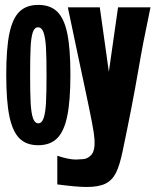

<svg xmlns="http://www.w3.org/2000/svg" viewBox="-20 -580 640 784"><path d="M214 173V56Q260.5 71.5 290 71.5L315.5 70Q337 70 352.8 52.5Q368.5 35 366 -10Q365 -30 356 -77.8Q347 -125.5 326.5 -221.5L298 -355L257 -550H387.5L424.5 -287L462 -550H594.5Q574.5 -454.5 565.8 -409.2Q557 -364 544 -288.5Q520 -149.5 481 36Q469 94.5 453.8 125.2Q438.5 156 410.8 169.8Q383 183.5 333.5 183.5Q293.5 183.5 214 173ZM5.5 -274.5Q5.5 -381 18.2 -442.8Q31 -504.5 59.2 -532.2Q87.5 -560 136.5 -560Q185 -560 213.5 -532.5Q242 -505 254.8 -443.2Q267.5 -381.5 267.5 -275Q267.5 -168 254.5 -105.5Q241.5 -43 213 -15Q184.5 13 136 13Q87.5 13 59.2 -15.2Q31 -43.5 18.2 -105.8Q5.5 -168 5.5 -274.5ZM170 -272Q170 -345 167.8 -385.2Q165.5 -425.5 158 -447Q150.5 -468.5 135.5 -468.5Q120.5 -468.5 113.8 -447.8Q107 -427 105 -387.2Q103 -347.5 103 -272Q103 -199.5 105.2 -158.8Q107.5 -118 114.8 -97.2Q122 -76.5 136.5 -76.5Q151 -76.5 158.2 -97.8Q165.5 -119 167.8 -160Q170 -201 170 -272Z"/></svg>

Font: JuliaMono Black
Style: Regular
Weight: 900
Monospace: yes
Designer: cormullion
Foundry: corm
Version: Version 0.054; ttfautohint (v1.8.4)